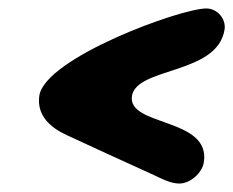

<svg xmlns="http://www.w3.org/2000/svg" viewBox="-20 -527 551 454"><path d="M73 -301C66 -253 101 -224 139 -207C156 -199 299 -133 344 -113C361 -105 383 -93 404 -93C430 -93 458 -118 462 -143C479 -250 281 -227 292 -300C303 -369 494 -350 511 -457C515 -482 494 -507 468 -507C406 -507 87 -390 73 -301Z"/></svg>

Font: Asimov Print
Style: Regular
Weight: 500
Designer: Google
Version: Version 2.000980: 2014